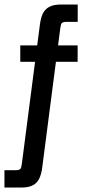

<svg xmlns="http://www.w3.org/2000/svg" viewBox="-37 -689 411 851"><path d="M230.1 -563.1 150.1 53.8Q146.7 82.1 137.1 102.2Q127.4 122.3 108.5 132.3Q89.5 142.3 56.9 142.3H-17.3V65.4H30.2Q48.7 65.4 53.4 59.6Q58.1 53.7 59.9 36.3L139.9 -580.5Q143.6 -609.6 153.2 -629.4Q162.9 -649.1 182.2 -659Q201.5 -669 233.2 -669H307.4V-592.2H259.9Q242.1 -592.2 237.1 -586.7Q232.1 -581.2 230.1 -563.1ZM307.1 -487.9V-415.1H52.9V-487.9Z"/></svg>

Font: Teko Variable Light
Style: Regular
Weight: 300
Designer: Manushi Parikh, Jonny Pinhorn
Foundry: Indian Type Foundry
Version: Version 3.000